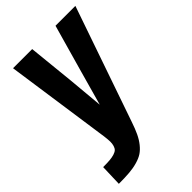

<svg xmlns="http://www.w3.org/2000/svg" viewBox="-225 -663 921 921"><g transform="rotate(-45 235.5 -202.5)"><path d="M15.1 172.9 18.6 63Q45.9 63 63.5 61.5Q81.1 60.1 95 55.7Q108.9 51.3 115.5 44.9Q122.1 38.6 125.7 26.6Q129.4 14.6 129.2 0.2Q128.9 -14.2 126 -37.1L48.3 -578.1H178.2L202.6 -338.9L218.8 -160.2L268.6 -338.4L336.4 -578.1H471.2L269 6.3Q256.8 42.5 245.1 67.1Q233.4 91.8 217.8 111.3Q202.1 130.9 185.1 142.1Q168 153.3 142.3 160.6Q116.7 168 87.2 170.4Q57.6 172.9 15.1 172.9Z"/></g></svg>

Font: Oswald
Style: Demi-Bold
Weight: 600
Designer: Vernon Adams
Foundry: Vernon Adams
Version: 3.0; ttfautohint (v0.94.23-7a4d-dirty) -l 8 -r 50 -G 200 -x 